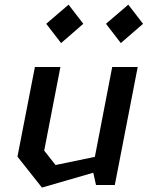

<svg xmlns="http://www.w3.org/2000/svg" viewBox="-20 -816 660 847"><path d="M246.5 -520.5H134L57 -125L165 11.5L391.5 -54L403.5 0H486.5L587.5 -520.5H475L398.5 -124L225 -88L175 -151.5ZM184 -711 249.5 -626 347.5 -711 282.5 -795.5ZM447.5 -711 513 -626 611 -711 546 -795.5Z"/></svg>

Font: Monaspace Krypton Medium
Style: Italic
Weight: 500
Italic angle: -11°
Designer: Riley Cran & the Lettermatic Team
Foundry: Lettermatic
Version: Version 1.101 (Monaspace Krypton)